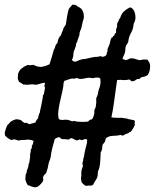

<svg xmlns="http://www.w3.org/2000/svg" viewBox="-35 -769 653 810"><path d="M509 -266 530 -262Q535 -259 534 -255Q532 -250 534 -242L527 -228L517 -213Q511 -212 507 -208Q505 -206 496 -204Q492 -202 488.5 -199.5Q485 -197 481 -197Q478 -197 475 -200Q467 -198 459.5 -197Q452 -196 443 -196Q425 -196 412 -186Q410 -178 407.5 -171.5Q405 -165 399 -161Q396 -154 396 -143Q394 -131 390 -127Q389 -104 387.5 -83Q386 -62 378 -45Q378 -35 377 -28.5Q376 -22 372 -14Q365 -3 363 0.5Q361 4 360 6Q359 11 353.5 13Q348 15 345 14H337Q335 14 334 14.5Q333 15 331 15Q326 15 321 12L310 1Q307 -7 307 -13Q307 -16 307 -19.5Q307 -23 308 -28V-42Q308 -48 310.5 -56Q313 -64 315 -68Q313 -74 313 -80Q313 -87 316 -91Q315 -100 319 -106Q321 -122 324.5 -136.5Q328 -151 332 -167Q331 -170 333 -180Q331 -182 325 -182Q320 -182 317 -180Q313 -178 310 -178Q306 -178 301 -181Q296 -177 290 -177Q286 -177 283 -178.5Q280 -180 277 -182Q269 -186 266 -186Q261 -186 255 -180Q245 -182 230 -182Q222 -182 217 -190Q204 -190 196 -182Q191 -164 186 -145.5Q181 -127 179 -108Q178 -100 174 -91Q172 -87 171 -83Q170 -79 169 -74Q168 -68 167 -63Q166 -58 164 -52L161 -44Q160 -36 153 -33Q148 -26 147 -22.5Q146 -19 147 -15Q149 -8 143.5 -0.5Q138 7 129 15Q122 21 112 21Q107 21 105 20Q97 18 94 16Q90 13 83 13Q79 8 76.5 2Q74 -4 72 -11Q72 -20 73 -28.5Q74 -37 78 -42Q77 -49 80 -54Q83 -59 84.5 -67Q86 -75 85 -76Q89 -80 89 -86Q89 -90 91 -100Q93 -112 92 -114Q91 -119 94 -126Q94 -139 98 -143Q101 -147 99 -153Q105 -162 105 -167Q105 -173 108 -174Q96 -180 81 -180Q74 -179 67 -178.5Q60 -178 52 -178Q46 -176 45 -176Q42 -176 39.5 -177Q37 -178 34 -179Q28 -181 24 -181Q20 -181 14 -178Q-3 -184 -14 -198Q-16 -209 -14 -213L-10 -227Q-7 -235 -4.5 -240Q-2 -245 3 -247Q6 -254 16.5 -259.5Q27 -265 34 -266Q37 -266 45.5 -264.5Q54 -263 56 -260L59 -257Q63 -253 65 -253L68 -250Q70 -251 74 -251Q78 -251 79 -250Q85 -246 91 -245Q94 -247 103 -249L114 -252Q119 -264 125 -269Q128 -283 130 -288L133 -294Q133 -300 136 -310Q137 -315 138 -319.5Q139 -324 140 -329Q141 -334 142 -339Q143 -344 144 -349Q145 -354 145.5 -358Q146 -362 146 -366Q151 -372 152 -382L155 -400Q151 -404 153 -410Q155 -416 155 -420Q150 -419 145 -418.5Q140 -418 135 -416Q130 -414 124.5 -413Q119 -412 114 -411Q111 -413 107.5 -413Q104 -413 101 -413Q95 -413 90 -412.5Q85 -412 80 -411Q77 -412 71 -412Q64 -412 60 -414Q55 -420 46 -423Q39 -435 40 -442Q41 -446 41 -456Q45 -473 60 -483Q68 -489 69 -489Q82 -496 84 -495Q85 -494 90 -494Q95 -494 99.5 -494.5Q104 -495 104 -496Q118 -490 122.5 -488.5Q127 -487 128 -488Q136 -486 141 -487Q146 -488 154 -490Q158 -491 160.5 -492Q163 -493 165 -494Q167 -495 169.5 -496Q172 -497 174 -498L183 -527Q186 -539 191 -555Q192 -561 196 -565Q199 -582 207 -587Q211 -611 222 -620Q227 -636 229 -638Q231 -640 231 -645Q233 -651 237 -657Q241 -661 243 -667Q245 -682 248 -699.5Q251 -717 255 -731L270 -749H276Q282 -749 286 -747Q290 -743 292 -742Q307 -735 312 -726.5Q317 -718 318 -710Q320 -699 318 -690Q316 -685 315 -681Q314 -677 313 -673Q311 -662 309 -654Q307 -646 305 -642Q300 -634 300 -621Q297 -613 294.5 -606Q292 -599 290 -591Q286 -588 286 -583Q286 -578 284 -572Q282 -566 280 -561L276 -551Q275 -546 274.5 -542Q274 -538 274 -533Q273 -523 268 -517Q273 -509 281 -509Q285 -509 288.5 -510.5Q292 -512 296 -514Q303 -517 309 -518.5Q315 -520 323 -520L354 -527L367 -529Q376 -528 384 -531Q386 -532 389 -532Q393 -532 397 -529Q402 -530 406.5 -531.5Q411 -533 414 -538Q415 -543 416 -546.5Q417 -550 418 -552Q420 -555 418 -560L428 -585Q430 -591 432 -602Q434 -610 438 -611Q443 -611 441 -617Q446 -615 448 -622Q450 -629 454 -630Q455 -633 455 -638Q454 -642 455 -646Q459 -654 459 -658Q458 -672 464 -678Q465 -681 467 -686Q469 -691 472 -693Q477 -711 488 -721Q499 -731 513 -738Q522 -736 527.5 -728.5Q533 -721 535 -710Q540 -686 529 -669Q527 -645 517 -629Q508 -613 506 -592Q504 -588 502 -584.5Q500 -581 498 -579Q494 -572 494 -564Q494 -548 487 -534Q483 -527 482 -520Q488 -518 490.5 -517.5Q493 -517 495 -515Q504 -517 510 -521Q513 -523 520 -523Q525 -523 530 -522Q535 -521 540 -519Q543 -518 546 -517Q549 -516 553 -515L571 -518H575Q583 -518 588 -517Q597 -503 598 -496Q599 -489 597 -474Q592 -455 585.5 -450.5Q579 -446 566 -444Q560 -444 554 -436H549Q542 -436 538 -432Q531 -426 521 -426L510 -434Q503 -432 497 -431.5Q491 -431 484 -431Q481 -432 477.5 -432Q474 -432 471 -432Q463 -432 459 -431Q457 -417 454 -396Q451 -375 448 -352Q445 -329 441.5 -308Q438 -287 435 -274Q445 -272 459 -272H480Q486 -270 494 -270Q504 -268 509 -266ZM356 -439Q351 -440 347.5 -440.5Q344 -441 341 -441Q334 -441 326 -439Q321 -438 316.5 -437Q312 -436 307 -436Q300 -436 296 -437Q293 -440 288 -440Q282 -437 273 -437Q272 -438 269 -438Q267 -438 265 -437Q257 -435 251 -433Q244 -429 238 -429Q234 -424 233 -417.5Q232 -411 232 -404Q230 -393 228 -383.5Q226 -374 224 -366Q220 -350 216.5 -333Q213 -316 211 -299Q210 -291 210.5 -283Q211 -275 213 -267Q218 -263 226 -263H231Q235 -264 242 -264Q252 -264 259 -261Q269 -257 271 -257Q273 -257 273 -258Q271 -260 280 -258Q292 -255 306 -255Q313 -255 320.5 -255Q328 -255 336 -256Q339 -258 344 -263Q346 -265 350 -265H352Q356 -269 357 -272L360 -279Q363 -288 363 -295Q362 -299 364 -307Q369 -315 369.5 -321.5Q370 -328 371 -335V-356Q373 -358 375 -364L378 -372Q379 -386 386 -403Q391 -419 388 -438Q383 -442 375 -442Q365 -442 356 -439Z"/></svg>

Font: Black And White Picture
Style: Regular
Weight: 400
Designer: AsiaSoft Inc.
Foundry: AsiaSoft Inc.
Version: Version 1.64